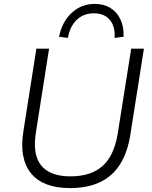

<svg xmlns="http://www.w3.org/2000/svg" viewBox="-20 -954 777 982"><path d="M337 8Q270 8 220.5 -10.5Q171 -29 140 -66Q109 -103 98.5 -158Q88 -213 100 -285L166 -705H231L164 -279Q145 -164 190.5 -108Q236 -52 340 -52Q444 -52 503.5 -104Q563 -156 582 -270L651 -705H716L647 -267Q633 -176 594.5 -114.5Q556 -53 492 -22.5Q428 8 337 8ZM327 -760 282 -766Q298 -844 347.5 -889Q397 -934 465 -934Q511 -934 544.5 -913.5Q578 -893 596 -855Q614 -817 612 -766L566 -760Q570 -819 541.5 -852.5Q513 -886 460 -886Q408 -886 373 -853Q338 -820 327 -760Z"/></svg>

Font: Nunito Sans 10pt Light
Style: Italic
Weight: 300
Italic angle: -9°
Designer: Vernon Adams
Foundry: Vernon Adams
Version: Version 3.101;gftools[0.9.27]